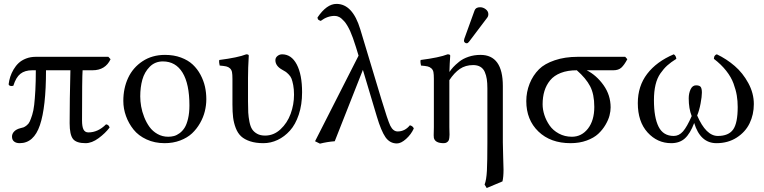

<svg xmlns="http://www.w3.org/2000/svg" viewBox="-20 -718 3886 976"><path d="M530.8 -429.2 542 -417Q515.6 -360.8 450.2 -360.8H399.9Q397 -324.7 397 -106Q397 -74.2 404.5 -59.6Q412.1 -44.9 429.2 -44.9Q478 -44.9 519 -85.9Q532.7 -84.5 537.1 -69.8Q515.6 -41 481.2 -15.6Q446.8 9.8 415 9.8Q367.7 9.8 350.8 -12Q334 -33.7 334 -91.8Q334 -207 337.9 -360.8H213.9Q213.9 -173.3 182.9 -81.8Q151.9 9.8 80.1 9.8Q62.5 9.8 51.8 1.5Q41 -6.8 41 -23.9Q41 -38.1 52 -49.6Q63 -61 82 -65.9Q93.3 -68.4 99.9 -70.8Q106.4 -73.2 116.2 -81.1Q126 -88.9 131.3 -100.6Q136.7 -112.3 143.6 -133.8Q150.4 -155.3 153.8 -185.1Q157.2 -214.8 159.7 -259.3Q162.1 -303.7 162.1 -360.8H144Q106.4 -360.8 83.7 -342.8Q61 -324.7 47.9 -282.2Q39.6 -279.3 32.2 -281.5Q24.9 -283.7 23.9 -290Q26.4 -309.6 32.2 -327.9Q38.1 -346.2 49.1 -365Q60.1 -383.8 75 -397.7Q89.8 -411.6 112.3 -420.4Q134.8 -429.2 162.1 -429.2Z M606.9 -205.1Q606.9 -269.5 631.3 -322Q655.8 -374.5 704.6 -406.7Q753.4 -439 818.8 -439Q863.8 -439 899.9 -425.5Q936 -412.1 959.7 -389.9Q983.4 -367.7 999.3 -337.9Q1015.1 -308.1 1022 -277.3Q1028.8 -246.6 1028.8 -213.9Q1028.8 -183.1 1021.2 -152.3Q1013.7 -121.6 996.8 -92Q980 -62.5 956.1 -40Q932.1 -17.6 896 -3.9Q859.9 9.8 816.9 9.8Q766.1 9.8 724.9 -9.3Q683.6 -28.3 658.7 -59.6Q633.8 -90.8 620.4 -128.2Q606.9 -165.5 606.9 -205.1ZM808.1 -405.8Q768.1 -405.8 741.2 -378.7Q714.4 -351.6 703.6 -313Q692.9 -274.4 692.9 -228Q692.9 -203.6 697.5 -177Q702.1 -150.4 713.1 -122.6Q724.1 -94.7 740 -72.8Q755.9 -50.8 780.5 -36.9Q805.2 -22.9 835 -22.9Q850.6 -22.9 864.5 -26.6Q878.4 -30.3 893.1 -41Q907.7 -51.8 918.5 -68.8Q929.2 -85.9 936 -115Q942.9 -144 942.9 -182.1Q942.9 -291.5 908 -348.6Q873 -405.8 808.1 -405.8Z M1240.7 -321.3V-203.1Q1240.7 -168 1241.9 -145.8Q1243.2 -123.5 1248 -98.9Q1252.9 -74.2 1262 -60.5Q1271 -46.9 1287.4 -37.8Q1303.7 -28.8 1327.6 -28.8Q1371.6 -28.8 1406 -60.8Q1440.4 -92.8 1457.5 -139.6Q1474.6 -186.5 1474.6 -236.8Q1474.6 -264.6 1470.5 -285.6Q1466.3 -306.6 1461.9 -318.1Q1457.5 -329.6 1447.3 -339.8Q1437 -350.1 1431.9 -353.3Q1426.8 -356.4 1414.1 -363.8Q1379.9 -382.8 1379.9 -412.1Q1379.9 -424.8 1390.4 -433.3Q1400.9 -441.9 1414.1 -441.9Q1461.4 -441.9 1488.5 -390.4Q1515.6 -338.9 1515.6 -249Q1515.6 -186 1498.8 -135.5Q1481.9 -85 1453.9 -54Q1425.8 -22.9 1391.1 -6.6Q1356.4 9.8 1318.8 9.8Q1279.8 9.8 1251.2 0.2Q1222.7 -9.3 1205.6 -25.1Q1188.5 -41 1178.5 -66.9Q1168.5 -92.8 1165 -120.6Q1161.6 -148.4 1161.6 -187V-316.9Q1161.6 -339.4 1159.4 -351.1Q1157.2 -362.8 1149.2 -370.4Q1141.1 -377.9 1130.1 -380.4Q1119.1 -382.8 1096.7 -384.8Q1095.2 -389.6 1094.2 -398.9Q1093.3 -408.2 1094.7 -413.1Q1189.9 -425.3 1231.9 -441.9Q1244.6 -441.9 1244.6 -435.1Q1240.7 -371.1 1240.7 -321.3Z M2083.5 -64.9Q2069.8 -34.7 2044.2 -11.7Q2018.6 11.2 1997.6 11.2Q1961.9 11.2 1939.5 -20.5Q1917.5 -52.2 1895.5 -126L1824.7 -362.8L1681.6 0Q1643.6 2.9 1606.4 12.2L1581.5 0L1802.7 -435.1L1789.6 -478Q1773.4 -530.3 1759.8 -560.5Q1744.1 -593.8 1730 -609.6Q1715.8 -625.5 1704.6 -631.3Q1693.4 -637.2 1681.6 -637.2Q1644 -637.2 1610.4 -611.8Q1606.4 -613.3 1604.7 -614Q1603 -614.7 1600.1 -616.5Q1597.2 -618.2 1595.7 -621.3Q1594.2 -624.5 1593.8 -628.9Q1640.6 -698.2 1690.4 -698.2Q1772.5 -698.2 1811.5 -568.8L1918.5 -213.9Q1950.7 -106.9 1963.9 -79.1Q1978.5 -49.8 2001.5 -49.8Q2038.1 -49.8 2063.5 -81.1Q2078.6 -77.6 2083.5 -64.9Z M2420.4 -681.2Q2436 -681.2 2449.2 -670.9Q2462.4 -660.6 2462.4 -646Q2462.4 -635.3 2456.5 -627.9L2364.3 -505.9Q2358.4 -498 2352.5 -498Q2346.7 -498 2342.5 -502Q2338.4 -505.9 2338.4 -511.2Q2338.4 -515.1 2340.3 -521L2392.1 -664.1Q2397.9 -681.2 2420.4 -681.2ZM2264.2 -310.5V-71.8Q2264.2 -65.4 2264.6 -52.7Q2265.1 -40 2265.1 -33.2Q2265.1 -26.4 2263.9 -16.8Q2262.7 -7.3 2259.8 -2.4Q2256.8 2.4 2250.7 6.1Q2244.6 9.8 2235.4 9.8Q2191.9 9.8 2185.5 -17.1Q2184.6 -21.5 2184.6 -30.5Q2184.6 -39.6 2185.1 -52.7Q2185.5 -65.9 2185.5 -71.8V-316.9Q2185.5 -339.4 2183.3 -351.1Q2181.2 -362.8 2172.9 -370.4Q2164.6 -377.9 2153.6 -380.4Q2142.6 -382.8 2120.1 -384.8Q2118.7 -389.6 2117.7 -398.9Q2116.7 -408.2 2118.2 -413.1Q2213.4 -425.3 2255.4 -441.9Q2268.6 -441.9 2268.6 -435.1Q2265.6 -394 2264.6 -352.1Q2272.9 -364.7 2283.9 -376.7Q2294.9 -388.7 2314.2 -404.3Q2333.5 -419.9 2361.8 -429.4Q2390.1 -439 2422.4 -439Q2536.1 -439 2536.1 -280.8V5.9Q2536.1 32.7 2537.8 79.3Q2539.6 126 2539.6 144Q2539.6 182.1 2534.2 204.1L2454.1 237.8L2443.4 220.2Q2452.6 196.8 2455.1 149.9Q2457.5 103 2457.5 5.9V-269Q2457.5 -295.9 2454.6 -315.4Q2451.7 -335 2444.3 -352.1Q2437 -369.1 2422.1 -378.2Q2407.2 -387.2 2385.3 -387.2Q2346.2 -387.2 2317.6 -367.7Q2289.1 -348.1 2264.2 -310.5Z M3098.1 -360.8H2962.4Q3012.2 -335.4 3048.1 -284.9Q3084 -234.4 3084 -171.9Q3084 -152.8 3078.4 -130.9Q3072.8 -108.9 3057.9 -83.5Q3043 -58.1 3021 -37.6Q2999 -17.1 2962.4 -3.7Q2925.8 9.8 2880.4 9.8Q2778.3 9.8 2716.8 -49.6Q2655.3 -108.9 2655.3 -204.1Q2655.3 -250 2672.1 -292.5Q2689 -335 2720.2 -366.2Q2748 -394 2799.8 -411.6Q2851.6 -429.2 2917 -429.2H3158.2L3168.9 -417Q3153.3 -387.7 3138.7 -374.3Q3124 -360.8 3098.1 -360.8ZM2887.2 -22.9Q2936.5 -22.9 2968.8 -64.2Q3001 -105.5 3001 -174.8Q3001 -239.3 2979.7 -279.8Q2958.5 -320.3 2912.1 -360.8Q2865.2 -360.8 2830.8 -347.4Q2796.4 -334 2776.6 -309.8Q2756.8 -285.6 2747.6 -255.4Q2738.3 -225.1 2738.3 -188Q2738.3 -161.1 2747.3 -133.3Q2756.3 -105.5 2773.7 -80.3Q2791 -55.2 2820.8 -39.1Q2850.6 -22.9 2887.2 -22.9Z M3812 -189Q3812 -135.7 3790.5 -91.3Q3769 -46.9 3724.9 -18.6Q3680.7 9.8 3622.1 9.8Q3540 9.8 3508.8 -92.8Q3488.3 -38.6 3461.4 -14.4Q3434.6 9.8 3392.1 9.8Q3321.3 9.8 3271.7 -44.9Q3222.2 -99.6 3222.2 -193.8Q3222.2 -280.3 3269.8 -342.5Q3317.4 -404.8 3404.8 -441.9Q3416 -436 3418 -418.9Q3390.6 -401.9 3372.3 -385.5Q3354 -369.1 3337.2 -345Q3320.3 -320.8 3312.3 -287.1Q3304.2 -253.4 3304.2 -209Q3304.2 -120.6 3327.9 -73.7Q3351.6 -26.9 3404.8 -26.9Q3431.6 -26.9 3451.9 -50Q3472.2 -73.2 3496.1 -127.9Q3481 -166 3481 -217.8Q3481 -243.7 3490.5 -263.9Q3500 -284.2 3518.1 -284.2Q3536.6 -284.2 3542.2 -275.6Q3547.9 -267.1 3547.9 -247.1Q3547.9 -227.1 3541.3 -191.9Q3534.7 -156.7 3523.9 -130.9Q3568.8 -26.9 3628.9 -26.9Q3683.6 -26.9 3706.8 -59.6Q3730 -92.3 3730 -173.8Q3730 -205.1 3725.3 -232.9Q3720.7 -260.7 3708.7 -293.5Q3696.8 -326.2 3671.4 -358.4Q3646 -390.6 3608.9 -418.9L3610.4 -428.7Q3610.8 -431.6 3614.5 -436Q3618.2 -440.4 3624 -441.9Q3673.8 -418 3714.8 -382.6Q3755.9 -347.2 3783.9 -295.7Q3812 -244.1 3812 -189Z"/></svg>

Font: Linux Libertine G
Style: Regular
Weight: 400
Designer: Philipp H. Poll
Foundry: Philipp H. Poll
Version: Version 4.7.5